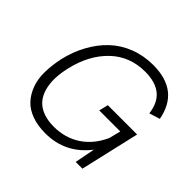

<svg xmlns="http://www.w3.org/2000/svg" viewBox="-168 -888 1086 1086"><g transform="rotate(45 375.0 -345.0)"><path d="M321.3 7.3Q260.3 7.3 212.9 -10Q165.5 -27.3 136 -59.1Q106.4 -90.8 90.1 -135.5Q73.7 -180.2 74.5 -234.6Q75.2 -289.1 88.4 -352.1Q106 -428.2 140.4 -491.2Q174.8 -554.2 223.6 -600.6Q272.5 -647 338.4 -672.6Q404.3 -698.2 481 -698.2Q687 -698.2 721.7 -508.8L657.7 -488.8Q647.9 -565.9 602.3 -602.5Q556.6 -639.2 474.6 -639.2Q351.6 -639.2 267.8 -558.6Q184.1 -478 152.8 -342.3Q141.6 -293 140.4 -250.5Q139.2 -208 149.4 -171.4Q159.7 -134.8 181.6 -108.6Q203.6 -82.5 241 -67.9Q278.3 -53.2 328.6 -53.2Q419.4 -53.2 488.8 -99.1Q558.1 -145 596.7 -231.4L613.8 -300.3H445.8L459 -355.5H693.4L611.3 0H557.6L581.1 -121.6Q481.4 7.3 321.3 7.3Z"/></g></svg>

Font: HK Grotesk Legacy
Style: Italic
Weight: 400
Italic angle: -13°
Designer: Alfredo Marco Pradil
Foundry: Hanken Design Co.
Version: Version 2.022;PS 002.022;hotconv 1.0.88;makeotf.lib2.5.64775